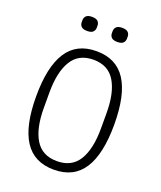

<svg xmlns="http://www.w3.org/2000/svg" viewBox="-161 -987 922 1100"><g transform="rotate(20 300.0 -437.0)"><path d="M300 12Q179 12 120.5 -78.5Q62 -169 62 -349Q62 -529 120.5 -619.5Q179 -710 300 -710Q421 -710 479.5 -619.5Q538 -529 538 -349Q538 -169 479.5 -78.5Q421 12 300 12ZM300 -40Q390 -40 432 -108.5Q474 -177 474 -302V-396Q474 -520 432 -589Q390 -658 300 -658Q210 -658 168 -589Q126 -520 126 -396V-302Q126 -177 168 -108.5Q210 -40 300 -40ZM208 -800Q183 -800 172.5 -810.5Q162 -821 162 -837V-849Q162 -865 172.5 -875.5Q183 -886 208 -886Q233 -886 243.5 -875.5Q254 -865 254 -849V-837Q254 -821 243.5 -810.5Q233 -800 208 -800ZM392 -800Q367 -800 356.5 -810.5Q346 -821 346 -837V-849Q346 -865 356.5 -875.5Q367 -886 392 -886Q417 -886 427.5 -875.5Q438 -865 438 -849V-837Q438 -821 427.5 -810.5Q417 -800 392 -800Z"/></g></svg>

Font: IBM Plex Mono Light
Style: Regular
Weight: 300
Monospace: yes
Designer: Mike Abbink, Paul van der Laan, Pieter van Rosmalen
Foundry: Bold Monday
Version: Version 2.3